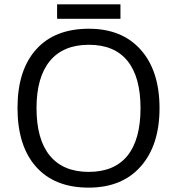

<svg xmlns="http://www.w3.org/2000/svg" viewBox="-20 -858 819 888"><path d="M244.1 -837.9H537.1V-771H244.1ZM717.8 -357.9Q717.8 -186.5 631.1 -88.4Q544.4 9.8 390.1 9.8Q232.4 9.8 146.7 -86.7Q61 -183.1 61 -358.9Q61 -533.2 147 -629.2Q232.9 -725.1 391.1 -725.1Q544.9 -725.1 631.3 -627.4Q717.8 -529.8 717.8 -357.9ZM148.9 -357.9Q148.9 -212.9 210.7 -137.9Q272.5 -63 390.1 -63Q508.8 -63 569.3 -137.7Q629.9 -212.4 629.9 -357.9Q629.9 -502 569.6 -576.4Q509.3 -650.9 391.1 -650.9Q272.5 -650.9 210.7 -575.9Q148.9 -501 148.9 -357.9Z"/></svg>

Font: Zoram GWebM
Style: Regular
Weight: 400
Foundry: Ascender Corporation
Version: Version 1.000